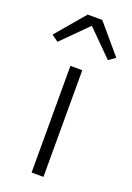

<svg xmlns="http://www.w3.org/2000/svg" viewBox="-177 -811 597 866"><g transform="rotate(20 122.0 -378.0)"><path d="M93 0V-512H150V0ZM157 -756 275 -617 243 -594 122 -715 1 -594 -31 -617 87 -756Z"/></g></svg>

Font: IBM Plex Sans Thai Light
Style: Regular
Weight: 300
Designer: Mike Abbink, Paul van der Laan, Pieter van Rosmalen, Ben Mitchell, Mark Frömberg
Foundry: Bold Monday
Version: Version 1.2